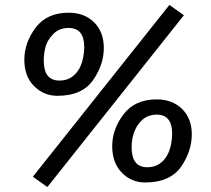

<svg xmlns="http://www.w3.org/2000/svg" viewBox="-20 -731 860 782"><path d="M618.2 -264.2Q579.1 -263.7 554.7 -238.3Q516.1 -197.8 516.1 -130.9Q516.1 -49.8 580.1 -49.8Q609.9 -49.8 631.3 -64.9Q678.7 -98.6 681.2 -186Q681.2 -264.2 618.2 -264.2ZM618.2 -326.2Q682.1 -326.2 721.7 -287.1Q761.2 -248 761.2 -183.6Q761.2 -119.1 721.2 -57.1Q675.8 12.2 571.3 12.2Q515.6 12.2 476.6 -27.3Q437 -67.4 437 -135.7Q437 -204.1 482.9 -265.1Q529.3 -326.2 618.2 -326.2ZM259.8 -617.2Q220.7 -617.2 196.3 -591.8Q171.9 -566.4 165 -538.6Q158.2 -511.2 158.2 -483.9Q158.2 -402.8 222.2 -402.8Q252 -402.8 273.4 -418Q320.8 -451.7 323.2 -539.1Q322.8 -617.2 259.8 -617.2ZM259.8 -679.2Q323.7 -679.2 363.3 -640.1Q402.8 -601.1 402.8 -535.6Q402.8 -470.2 362.8 -410.2Q318.4 -340.8 213.9 -340.8Q158.2 -340.8 118.7 -380.4Q79.1 -419.9 79.1 -488.3Q79.1 -556.6 125 -618.2Q170.9 -679.2 259.8 -679.2ZM729 -668.9 172.9 30.8 113.8 -11.2 669.9 -710.9Z"/></svg>

Font: FiraSans-Italic
Style: Italic
Weight: 400
Italic angle: -8°
Designer: Carrois Corporate & Edenspiekermann AG
Foundry: Carrois Corporate GbR & Edenspiekermann AG
Version: Version 3.106;PS 003.106;hotconv 1.0.70;makeotf.lib2.5.58329